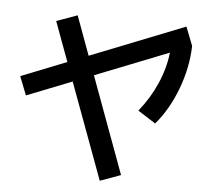

<svg xmlns="http://www.w3.org/2000/svg" viewBox="-56 -845 1112 964"><g transform="rotate(-5 500.0 -362.5)"><path d="M260 -762 370 -781 407 -574 909 -677 929 -578Q908 -473 849 -372.5Q790 -272 710 -206L632 -278Q697 -334 745 -406Q793 -478 815 -554L425 -474L517 37L408 56L316 -452L76 -403L56 -502L298 -552Z"/></g></svg>

Font: M PLUS 1p Medium
Style: Regular
Weight: 500
Version: Version 1.062